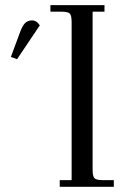

<svg xmlns="http://www.w3.org/2000/svg" viewBox="-20 -722 479 742"><path d="M22 -502 56.2 -594.2Q65.9 -621.6 76.4 -632.3Q86.9 -643.1 104 -643.1Q121.6 -643.1 133.8 -624L45.9 -493.2ZM174.8 -676.8V-702.1H383.8V-676.8H337.9V-65.9Q337.9 -41 345 -33.4Q352.1 -25.9 377 -25.9H419.9V0H210.9V-25.9H256.8V-637.2Q256.8 -662.1 249.8 -669.4Q242.7 -676.8 217.8 -676.8Z"/></svg>

Font: Dihjauti
Style: Regular
Weight: 400
Designer: T. Christopher White
Version: Version 3.0.0